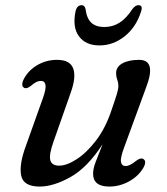

<svg xmlns="http://www.w3.org/2000/svg" viewBox="-20 -694 632 725"><path d="M520.5 -94Q536 -85.5 520.5 -59Q501.5 -27.5 466.2 -8.5Q431 10.5 392.5 10.5Q331.5 10.5 331.5 -38.5Q331.5 -57 341.2 -82.5Q351 -108 367.5 -149.5Q310 -61 245.8 -25.2Q181.5 10.5 130 10.5Q68.5 10.5 60 -31Q51.5 -72.5 78 -144L141.5 -322Q154.5 -358 151.8 -373.2Q149 -388.5 134.5 -388.5Q126 -388.5 117.5 -384.5Q109 -380.5 97 -370Q80.5 -357 71 -362.5Q57 -371 71 -397.5Q88.5 -429.5 122 -448.8Q155.5 -468 195.5 -468Q244 -468 256.2 -436Q268.5 -404 247 -344L182 -159Q164.5 -109.5 170 -89Q175.5 -68.5 203.5 -68.5Q232 -68.5 269.5 -92.8Q307 -117 342.5 -163.2Q378 -209.5 400.5 -276.5Q416 -321 421.5 -339.8Q427 -358.5 427 -369.5Q427 -382 422.8 -393.2Q418.5 -404.5 418.5 -418.5Q418.5 -441.5 442.2 -454.8Q466 -468 505.5 -468Q571.5 -468 532 -364.5L449 -138Q434 -98 436.8 -82.5Q439.5 -67 455 -67Q469.5 -67 493 -86Q510.5 -99.5 520.5 -94ZM374 -592Q405.5 -592 431.2 -608.2Q457 -624.5 480 -660Q491.5 -674.5 502.5 -674.5Q521 -674.5 512.5 -650Q493.5 -590.5 450.2 -556.5Q407 -522.5 355.5 -522.5Q304 -522.5 278.5 -556.5Q253 -590.5 265 -650Q270 -674.5 288.5 -674.5Q299.5 -674.5 303 -660Q307.5 -624 325 -608Q342.5 -592 374 -592Z"/></svg>

Font: Fraunces 9pt Soft
Style: Italic
Weight: 400
Italic angle: -16°
Version: Version 1.000;[0bf87f6ff]